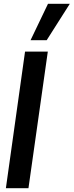

<svg xmlns="http://www.w3.org/2000/svg" viewBox="-20 -992 388 1012"><path d="M11 0 112 -720H232L130 0ZM141 -780 233 -972H348L226 -780Z"/></svg>

Font: Host Grotesk SemiBold
Style: Italic
Weight: 600
Italic angle: -8°
Designer: Doğukan Karapınar based on Poppins by Indian Type Foundry, Jonny Pinhorn
Foundry: Element Type
Version: Version 1.001; ttfautohint (v1.8.4.7-5d5b)